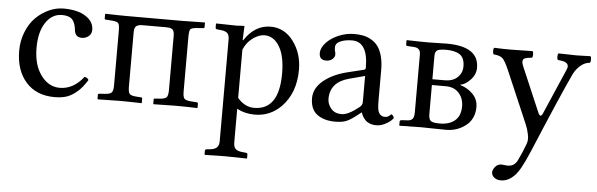

<svg xmlns="http://www.w3.org/2000/svg" viewBox="-45 -587 3011 968"><g transform="rotate(5 1460.0 -102.5)"><path d="M397.9 -90.8Q374 -51.3 346.4 -28.3Q318.8 -5.4 293.2 2.2Q267.6 9.8 234.9 9.8Q142.1 9.8 89.6 -49.8Q37.1 -109.4 37.1 -208Q37.1 -259.3 55.2 -303.7Q73.2 -348.1 102.5 -377.2Q131.8 -406.2 168.2 -422.6Q204.6 -439 242.2 -439Q313 -439 354 -412.6Q395 -386.2 395 -344.2Q395 -323.2 379.6 -311.5Q364.3 -299.8 346.2 -299.8Q312 -299.8 308.1 -335.9Q306.2 -351.6 303.2 -362.1Q300.3 -372.6 293.2 -383.5Q286.1 -394.5 272 -400.1Q257.8 -405.8 236.8 -405.8Q186.5 -405.8 154.8 -358.4Q123 -311 123 -230Q123 -144 161.6 -91.6Q200.2 -39.1 256.8 -39.1Q325.7 -39.1 377 -105Q392.6 -103 397.9 -90.8Z M528.8 -351.1Q528.8 -382.3 522 -390.1Q515.1 -397.9 487.8 -399.9L458 -401.9Q452.6 -401.9 452.6 -407.2V-429.2L455.1 -431.2Q522 -429.2 564.9 -429.2H841.8L957 -431.2L958 -429.2V-408.2Q958 -402.8 951.7 -401.9L921.9 -399.9Q893.6 -397.9 887.2 -390.4Q880.9 -382.8 880.9 -352.1V-76.2Q880.9 -47.9 888.4 -39.3Q896 -30.8 921.9 -28.8L951.7 -26.9Q958 -25.9 958 -21V0L957 2Q888.2 0 844.7 0L734.9 2L733.9 0V-22Q733.9 -26.9 738.8 -26.9L765.6 -28.8Q791.5 -30.8 799.1 -39.8Q806.6 -48.8 806.6 -76.2V-351.1Q806.6 -364.3 803.5 -372.8Q800.3 -381.3 793.5 -384.8Q786.6 -388.2 780.8 -389.2Q774.9 -390.1 765.6 -390.1H645Q625.5 -390.1 614.7 -382.6Q604 -375 604 -351.1V-76.2Q604 -47.9 611.3 -39.3Q618.7 -30.8 644 -28.8L670.9 -26.9Q675.8 -26.9 675.8 -21V0L674.8 2Q608.4 0 565.9 0L453.6 2L451.7 0V-22Q451.7 -25.9 458 -26.9L487.8 -28.8Q513.7 -30.8 521.2 -39.8Q528.8 -48.8 528.8 -76.2Z M1157.7 -311V-66.9Q1194.3 -23.9 1241.7 -23.9Q1367.7 -23.9 1367.7 -208Q1367.7 -296.4 1338.9 -344.7Q1310.1 -393.1 1262.7 -393.1Q1234.9 -393.1 1204.1 -370.8Q1173.3 -348.6 1157.7 -311ZM1157.7 -429.2 1154.8 -358.9H1157.7Q1210.4 -439 1290 -439Q1360.4 -439 1405.5 -378.2Q1450.7 -317.4 1450.7 -234.9Q1450.7 -117.2 1380.9 -45.9Q1325.2 9.8 1248 9.8Q1197.8 9.8 1157.7 -12.2V159.2Q1157.7 180.2 1167.5 190.4Q1177.2 200.7 1200.7 203.1L1219.7 205.1Q1229 206.1 1229 212.9V231.9L1227.1 233.9Q1157.7 231.9 1118.7 231.9L1015.6 233.9L1013.7 231.9V212.9Q1013.7 206.1 1022 205.1L1041 203.1Q1063 200.7 1073.5 190.2Q1084 179.7 1084 159.2V-356Q1084 -377.4 1074.7 -387.5Q1065.4 -397.5 1041 -399.9L1022 -401.9Q1013.7 -402.8 1013.7 -410.2V-429.2L1015.6 -431.2Q1083.5 -429.2 1118.7 -429.2L1155.8 -431.2Z M1785.6 -232.9 1706.5 -211.9Q1611.8 -187 1611.8 -102.1Q1611.8 -75.2 1630.6 -53Q1649.4 -30.8 1683.6 -30.8Q1717.8 -30.8 1771.5 -74.2Q1785.6 -85 1785.6 -100.1ZM1785.6 -47.9H1783.7L1763.7 -32.2Q1730.5 -6.3 1709.7 1.7Q1689 9.8 1654.8 9.8Q1598.1 9.8 1563.5 -16.1Q1528.8 -42 1528.8 -98.1Q1528.8 -147.9 1574.2 -186.3Q1619.6 -224.6 1693.8 -243.2L1779.8 -264.2Q1785.6 -266.1 1785.6 -275.9Q1785.6 -405.8 1704.6 -405.8Q1671.4 -405.8 1646.5 -395.3Q1621.6 -384.8 1621.6 -363.8Q1621.6 -350.1 1623.5 -344.2Q1626.5 -338.4 1626.5 -326.2Q1626.5 -314.5 1614.5 -303.7Q1602.5 -293 1582.5 -293Q1547.9 -293 1547.9 -328.1Q1547.9 -354.5 1571.8 -380.4Q1595.7 -406.2 1634.3 -422.6Q1672.9 -439 1712.9 -439Q1736.8 -439 1756.8 -435.3Q1776.9 -431.6 1797.4 -420.4Q1817.9 -409.2 1832 -391.1Q1846.2 -373 1855 -342Q1863.8 -311 1863.8 -270V-121.1Q1863.8 -106.9 1864 -98.6Q1864.3 -90.3 1865.5 -78.9Q1866.7 -67.4 1869.1 -61Q1871.6 -54.7 1876 -48.3Q1880.4 -42 1887.5 -39.1Q1894.5 -36.1 1903.8 -36.1Q1913.1 -36.1 1919.4 -40Q1925.8 -43.9 1929.2 -47.9Q1932.6 -51.8 1934.6 -51.8Q1937.5 -51.8 1942.6 -45.9Q1947.8 -40 1947.8 -35.2Q1947.8 -31.7 1937.3 -21.5Q1926.8 -11.2 1905.8 -0.7Q1884.8 9.8 1862.8 9.8Q1844.2 9.8 1829.6 3.9Q1814.9 -2 1806.4 -11.5Q1797.9 -21 1793 -29.8Q1788.1 -38.6 1785.6 -47.9Z M2125 -246.1H2187Q2228.5 -246.1 2252 -268.6Q2275.4 -291 2275.4 -323.2Q2275.4 -366.7 2251.2 -383.3Q2227.1 -399.9 2182.1 -399.9Q2147.9 -399.9 2136.5 -392.8Q2125 -385.7 2125 -363.8ZM2125 -216.8V-71.8Q2125 -43.9 2135.5 -35.4Q2146 -26.9 2182.1 -26.9Q2229.5 -26.9 2257.8 -50.8Q2286.1 -74.7 2286.1 -123Q2286.1 -163.1 2262 -189.9Q2237.8 -216.8 2196.3 -216.8ZM1981.4 2 1979 0V-18.1Q1979 -26.4 1988.3 -26.9L2020 -28.8Q2035.6 -29.8 2043.5 -39.1Q2051.3 -48.3 2051.3 -73.2V-366.2Q2051.3 -397.9 2018.1 -399.9L1984.4 -401.9Q1982.4 -401.9 1980.2 -403.8Q1978 -405.8 1978 -407.2V-429.2L1980 -431.2Q2046.4 -429.2 2089.4 -429.2Q2107.4 -429.2 2134.8 -430.2Q2162.1 -431.2 2181.2 -431.2Q2344.2 -431.2 2344.2 -323.2Q2344.2 -288.6 2318.1 -261.5Q2292 -234.4 2268.1 -231V-229Q2305.7 -217.8 2332 -190.9Q2358.4 -164.1 2358.4 -125Q2358.4 -98.6 2349.4 -76.7Q2340.3 -54.7 2325.7 -40.5Q2311 -26.4 2292.2 -16.4Q2273.4 -6.3 2254.6 -2.2Q2235.8 2 2217.3 2Q2182.1 2 2142.8 1Q2103.5 0 2089.4 0Z M2609.9 160.2Q2569.3 231.9 2512.7 231.9Q2492.7 231.9 2479.2 221.2Q2465.8 210.4 2465.8 194.8Q2465.8 182.1 2478 167Q2490.2 151.9 2509.8 151.9Q2515.1 151.9 2523.4 153.3Q2531.7 154.8 2539.1 154.8Q2557.6 154.8 2568.8 147.9Q2580.1 141.1 2588.9 126Q2612.3 78.1 2627.9 34.2Q2634.3 15.6 2628.7 -11.7Q2623 -39.1 2613.8 -60.1L2501 -323.2Q2480.5 -370.6 2467.5 -382.8Q2454.6 -395 2421.9 -397.9Q2417.5 -402.3 2417.5 -414.6Q2417.5 -426.8 2421.9 -431.2Q2461.9 -429.2 2502.9 -429.2Q2541.5 -429.2 2615.7 -431.2Q2620.1 -426.8 2620.1 -414.6Q2620.1 -402.3 2615.7 -397.9Q2593.8 -396 2582.8 -392.3Q2571.8 -388.7 2570.1 -380.4Q2568.4 -372.1 2570.8 -363.8Q2573.2 -355.5 2580.6 -338.4Q2582 -335 2583 -333L2671.9 -125Q2684.1 -96.7 2695.8 -124L2794.9 -353Q2798.8 -362.3 2799.3 -368.7Q2799.3 -375.5 2796.4 -380.1Q2793.5 -384.8 2789.1 -387.9Q2784.7 -391.1 2777.1 -393.1Q2769.5 -395 2762.9 -396Q2756.3 -397 2747.1 -397.9Q2742.7 -402.3 2742.7 -414.6Q2742.7 -426.8 2747.1 -431.2Q2821.3 -429.2 2837.9 -429.2Q2858.9 -429.2 2908.7 -431.2Q2913.1 -426.8 2913.1 -414.6Q2913.1 -402.3 2908.7 -397.9Q2882.8 -396 2861.3 -377.2Q2839.8 -358.4 2827.6 -334Q2776.9 -227.1 2650.9 74.2Q2629.4 125.5 2609.9 160.2Z"/></g></svg>

Font: Linux Libertine G
Style: Regular
Weight: 400
Designer: Philipp H. Poll
Foundry: Philipp H. Poll
Version: Version 4.7.5